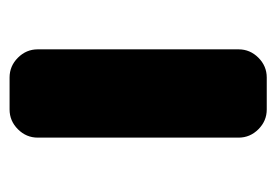

<svg xmlns="http://www.w3.org/2000/svg" viewBox="-106 -480 566 393"><g transform="rotate(-90 176.5 -284.0)"><path d="M148.4 -20.5Q125 -20.5 107.9 -37.6Q90.8 -54.7 90.8 -78.1V-489.3Q90.8 -512.7 107.9 -529.8Q125 -546.9 148.4 -546.9H213.9Q237.3 -546.9 254.4 -529.8Q271.5 -512.7 271.5 -489.3V-78.1Q271.5 -54.7 254.4 -37.6Q237.3 -20.5 213.9 -20.5Z"/></g></svg>

Font: Gen Jyuu Gothic Heavy
Style: Bold
Weight: 900
Designer: [Source Han Sans]
Ryoko NISHIZUKA  (kana & ideographs); Paul D. Hunt (Latin, Greek & Cyrillic); Wenlong ZHANG  (bopomofo
Version: Version 1.002.20150607